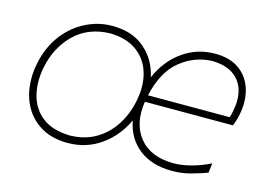

<svg xmlns="http://www.w3.org/2000/svg" viewBox="-75 -643 1099 790"><g transform="rotate(15 475.0 -247.5)"><path d="M262 9Q200.5 9 156.5 -14.2Q112.5 -37.5 86.2 -77.5Q60 -117.5 52.5 -168Q45 -218.5 56 -273Q71 -346.5 110.2 -398.2Q149.5 -450 203.5 -477Q257.5 -504 316 -504Q402.5 -504 455.5 -457.5Q508.5 -411 523 -340.5Q556 -416.5 617.2 -459.8Q678.5 -503 754 -503Q819 -503 859 -473.2Q899 -443.5 913.2 -394.5Q927.5 -345.5 916 -288Q914 -277 909.5 -262.2Q905 -247.5 901 -237H525.5Q511 -141 559 -82Q607 -23 706 -23Q738.5 -23 778.5 -33.5Q818.5 -44 859 -64L854 -23Q825.5 -12.5 787.5 -1.8Q749.5 9 706 9Q619.5 9 565.2 -33.8Q511 -76.5 497.5 -150Q464 -78 402.2 -34.5Q340.5 9 262 9ZM264 -23Q326.5 -24.5 373 -52Q419.5 -79.5 449.2 -125.2Q479 -171 491 -228Q505.5 -296 489.8 -350.8Q474 -405.5 430 -438Q386 -470.5 316 -472Q223 -470 164 -412.5Q105 -355 87 -267Q74 -202.5 87.8 -147.5Q101.5 -92.5 145 -58.5Q188.5 -24.5 264 -23ZM752 -471Q677 -469 616 -420.5Q555 -372 531 -266H879Q883.5 -279.5 886 -293Q902.5 -374 866.8 -421.5Q831 -469 752 -471Z"/></g></svg>

Font: Commissioner Flair Thin
Style: Italic
Weight: 100
Italic angle: -12°
Designer: Kostas Bartsokas
Foundry: Kostas Bartsokas
Version: Version 1.000; ttfautohint (v1.8.3)